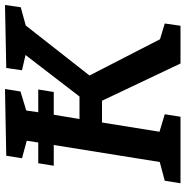

<svg xmlns="http://www.w3.org/2000/svg" viewBox="-7 -735 742 768"><g transform="rotate(-90 364.0 -351.0)"><path d="M719 -639 646 -619 446 -364 591 -82 654 -63 645 0H494L345 -314H258L221 -84L291 -63L281 0H15L25 -63L100 -83L168 -507H85L95 -569H178L185 -615L115 -634L125 -697L392 -702L382 -640L306 -617L299 -569H390L380 -507H289L272 -404H362L528 -620L467 -634L476 -697L728 -702Z"/></g></svg>

Font: Bitter Pro SemiBold
Style: Italic
Weight: 600
Italic angle: -9°
Designer: Sol Matas, and Bitter project Authors
Foundry: Sol Matas
Version: Version 1.010